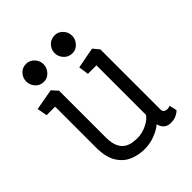

<svg xmlns="http://www.w3.org/2000/svg" viewBox="-185 -750 861 861"><g transform="rotate(-45 245.0 -319.5)"><path d="M231 4Q193 4 159 -10.5Q125 -25 103.5 -60Q82 -95 82 -156V-415H28L19 -463L120 -481L145 -453V-159Q145 -120 155.5 -98.5Q166 -77 182.5 -67.5Q199 -58 216 -56Q233 -54 245 -54Q273 -54 302.5 -68Q332 -82 344 -101V-415H290L283 -463L383 -482L407 -453V-73Q407 -60 414 -55.5Q421 -51 430 -51Q436 -51 441 -52.5Q446 -54 448 -54L456 -19Q450 -12 435 -4Q420 4 399 4Q378 4 365.5 -6.5Q353 -17 348 -37Q325 -18 294 -7Q263 4 231 4ZM307 -529Q282 -529 266 -546.5Q250 -564 250 -586Q250 -609 266 -626Q282 -643 307 -643Q329 -643 345 -626Q361 -609 361 -586Q361 -564 345 -546.5Q329 -529 307 -529ZM126 -529Q101 -529 85.5 -546.5Q70 -564 70 -586Q70 -609 85.5 -626Q101 -643 126 -643Q148 -643 164 -626Q180 -609 180 -586Q180 -564 164 -546.5Q148 -529 126 -529Z"/></g></svg>

Font: Kreon Light
Style: Regular
Weight: 300
Designer: Julia Petretta
Foundry: Julia Petretta and Eli Heuer
Version: Version 2.002